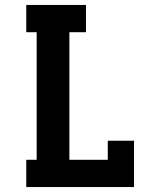

<svg xmlns="http://www.w3.org/2000/svg" viewBox="-20 -755 640 775"><path d="M86 0V-110H128V-625H86V-735H327V-625H260V-110H415V-187H521V0Z"/></svg>

Font: Iosevka Etoile Extrabold
Style: Regular
Weight: 800
Designer: Belleve Invis
Foundry: Belleve Invis
Version: Version 22.1.2; ttfautohint (v1.8.4)